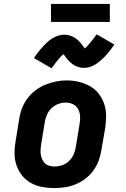

<svg xmlns="http://www.w3.org/2000/svg" viewBox="-20 -951 640 979"><path d="M256 8Q224 8 193 2Q162 -4 136 -19Q110 -34 91.5 -57.5Q73 -81 63.5 -110Q54 -139 54 -170.5Q54 -202 60 -234L78 -344Q82 -372 92 -398.5Q102 -425 119.5 -448.5Q137 -472 160.5 -490Q184 -508 211 -519Q238 -530 265 -535.5Q292 -541 320 -541Q352 -541 382.5 -533.5Q413 -526 439 -511.5Q465 -497 483.5 -473Q502 -449 511.5 -420.5Q521 -392 521 -360Q521 -328 516 -296L497 -186Q493 -159 483 -132Q473 -105 456 -81.5Q439 -58 415.5 -40Q392 -22 365 -11Q338 0 310.5 4Q283 8 256 8ZM258 -102Q278 -102 298 -109Q318 -116 333 -131Q348 -146 356 -165Q364 -184 367 -204L385 -314Q389 -334 388.5 -354.5Q388 -375 379.5 -392.5Q371 -410 353.5 -419Q336 -428 315 -428Q295 -428 276 -420.5Q257 -413 242 -398.5Q227 -384 219 -365Q211 -346 208 -326L190 -216Q188 -203 187 -189Q186 -175 188 -162.5Q190 -150 195.5 -138Q201 -126 210 -117.5Q219 -109 232 -105.5Q245 -102 258 -102ZM243 -603 153 -655Q162 -669 170.5 -680Q179 -691 187.5 -701Q196 -711 204 -719Q212 -727 219.5 -734.5Q227 -742 238 -749.5Q249 -757 260 -762.5Q271 -768 283.5 -771Q296 -774 308 -774Q313 -774 319 -773.5Q325 -773 330.5 -771.5Q336 -770 341.5 -768Q347 -766 352 -763.5Q357 -761 361.5 -758Q366 -755 370 -752.5Q374 -750 379 -745Q384 -740 387.5 -736Q391 -732 394 -728Q397 -724 400 -720.5Q403 -717 406 -712.5Q409 -708 412 -704Q420 -710 425.5 -716.5Q431 -723 438.5 -731.5Q446 -740 454.5 -751.5Q463 -763 473 -776L563 -724Q554 -711 545.5 -699.5Q537 -688 528.5 -678Q520 -668 512 -660Q504 -652 496 -645Q488 -638 477.5 -630Q467 -622 456 -616.5Q445 -611 432.5 -608Q420 -605 408 -605Q402 -605 396.5 -605.5Q391 -606 385.5 -607.5Q380 -609 374.5 -611Q369 -613 363.5 -615.5Q358 -618 354 -621Q350 -624 346 -627Q342 -630 337 -634.5Q332 -639 328.5 -643Q325 -647 322 -651Q319 -655 316 -658.5Q313 -662 309.5 -667Q306 -672 304 -675Q296 -669 290 -662.5Q284 -656 277 -647.5Q270 -639 261.5 -628Q253 -617 243 -603ZM540 -839H240V-931H540Z"/></svg>

Font: Iosevka Curly Slab XBdEx
Style: Italic
Weight: 800
Width: 7
Italic angle: -9°
Monospace: yes
Designer: Belleve Invis
Foundry: Belleve Invis
Version: Version 11.1.0; ttfautohint (v1.8.3)